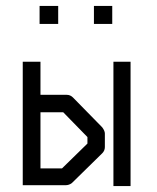

<svg xmlns="http://www.w3.org/2000/svg" viewBox="-20 -679 532 650"><path d="M114 -659H177V-598H114ZM298 -659H360V-598H298ZM57 -52V-470H117V-358H206Q218 -358 227 -349L326 -248Q335 -236 335 -227V-181Q335 -169 326 -160L223 -59Q213.5 -52 202 -52ZM117 -109H190L276 -193V-215L194 -299H117ZM364 -470H422V-49H364Z"/></svg>

Font: IBM 3270 Semi-Condensed
Style: Condensed
Weight: 400
Monospace: yes
Version: Version 2.3.1